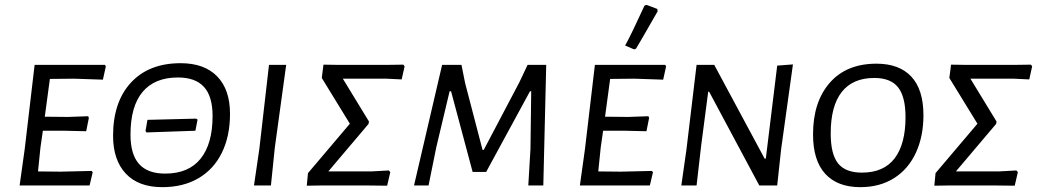

<svg xmlns="http://www.w3.org/2000/svg" viewBox="-20 -766 4288 793"><path d="M186 -440 165 -284 261 -283 344 -286 347 -279 336 -224 247 -226H157L147 -156L137 -58L230 -57L358 -60L363 -55L350 0H61L82 -150L123 -498H414L417 -491L405 -437L286 -441Z M930 -296Q930 -204 896.5 -135.5Q863 -67 800 -30Q737 7 650 7Q552 7 499.5 -49Q447 -105 447 -205Q447 -345 521 -425Q595 -505 726 -505Q824 -505 877 -450.5Q930 -396 930 -296ZM519 -210Q519 -128 554.5 -88.5Q590 -49 662 -49Q759 -49 808.5 -110.5Q858 -172 858 -287Q858 -368 822.5 -407Q787 -446 715 -446Q619 -446 569 -386.5Q519 -327 519 -210ZM581 -225 589 -271 790 -276 796 -272 787 -226 585 -219Z M1115 -156 1099 0H1029L1051 -150L1091 -498H1162Z M1252 -51 1425 -255 1309 -444 1316 -499 1379 -498H1576L1646 -499L1651 -492L1639 -438L1576 -441H1396L1504 -264L1502 -254L1336 -58H1513L1586 -62L1592 -55L1579 1L1494 0H1311L1247 1Z M2224 0H2162L2171 -152L2174 -389H2169L1988 -56H1932L1843 -389H1837L1782 -158L1750 0H1690L1806 -498H1886L1901 -423L1973 -147H1978L2125 -426L2159 -498H2236Z M2500 -440 2479 -284 2575 -283 2658 -286 2661 -279 2650 -224 2561 -226H2471L2461 -156L2451 -58L2544 -57L2672 -60L2677 -55L2664 0H2375L2396 -150L2437 -498H2728L2731 -491L2719 -437L2600 -441ZM2650 -746 2695 -729 2696 -719 2638 -618 2607 -565 2599 -562 2562 -578Q2588 -625 2642 -743Z M3206 -148 3190 0H3116L2909 -387H2905L2876 -165L2857 0H2794L2815 -147L2857 -498H2930L3138 -111H3143L3190 -495L3255 -500Z M3794 -290Q3794 -203 3763 -135.5Q3732 -68 3673 -30.5Q3614 7 3533 7Q3439 7 3388.5 -48Q3338 -103 3338 -211Q3338 -345 3407 -424Q3476 -503 3600 -503Q3694 -503 3744 -449.5Q3794 -396 3794 -290ZM3411 -215Q3411 -129 3441.5 -91Q3472 -53 3540 -53Q3630 -53 3675 -112Q3720 -171 3720 -282Q3720 -366 3689.5 -405Q3659 -444 3591 -444Q3502 -444 3456.5 -386Q3411 -328 3411 -215Z M3844 -51 4017 -255 3901 -444 3908 -499 3971 -498H4168L4238 -499L4243 -492L4231 -438L4168 -441H3988L4096 -264L4094 -254L3928 -58H4105L4178 -62L4184 -55L4171 1L4086 0H3903L3839 1Z"/></svg>

Font: Alegreya Sans SC
Style: Italic
Weight: 400
Italic angle: -7°
Designer: Juan Pablo del Peral
Foundry: Huerta Tipografica
Version: Version 2.008; ttfautohint (v1.6)